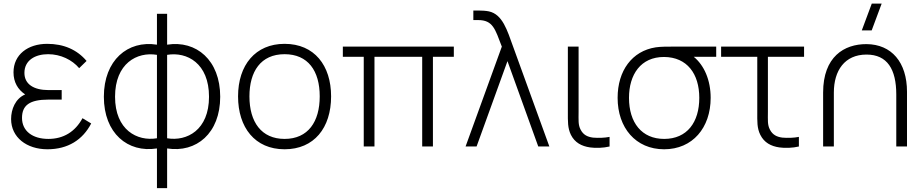

<svg xmlns="http://www.w3.org/2000/svg" viewBox="-20 -792 4984 1038"><path d="M236.5 15C347.5 15 427.5 -36.5 473 -124.5L426 -153C386.5 -80 323.5 -41 241.5 -41C156 -41 99 -83.5 99 -154.5C99 -223 140.5 -253.5 241.5 -253.5H313.5V-305H242C163 -305 112 -336.5 112 -398C112 -466 170 -499 240 -499C308 -499 370 -468.5 408 -423.5L448 -462.5C396.5 -523.5 324.5 -555 235 -555C131 -555 53 -497 53 -401C53 -347.5 76.5 -308 116 -281.5C63 -259 40 -201 40 -148.5C40 -49.5 124 15 236.5 15Z M828.5 10.5V225H883.5V10.5C1041.5 35.5 1170.5 -71.5 1170.5 -269C1170.5 -466.5 1041.5 -575.5 883.5 -550.5V-717.5H828.5V-550.5C670.5 -575.5 541.5 -466.5 541.5 -269C541.5 -71.5 670.5 35.5 828.5 10.5ZM602 -269C602 -449 720.5 -513.5 828.5 -495.5V-44.5C721.5 -26.5 602 -89.5 602 -269ZM883.5 -44.5V-495.5C991.5 -513.5 1110 -449.5 1110 -269C1110 -89 990.5 -26.5 883.5 -44.5Z M1518.5 15C1678 15 1770 -100.5 1770 -271C1770 -438 1679.5 -555 1518.5 -555C1361 -555 1267 -440.5 1267 -271C1267 -103 1358 15 1518.5 15ZM1328.5 -271C1328.5 -405 1389.5 -499 1518.5 -499C1645 -499 1708.5 -409.5 1708.5 -271C1708.5 -134.5 1646 -41 1518.5 -41C1393.5 -41 1328.5 -132 1328.5 -271Z M1946.5 0H2004.5V-485H2262.5V0H2320.5V-485H2433.5V-540H1833.5V-485H1946.5Z M2693 -540 2497 0H2556.5L2723.5 -461.5L2890 0H2950L2754 -540C2722 -628.5 2697 -714.5 2623 -730.5C2606.5 -734 2584 -735 2570.5 -735H2539V-683.5H2564.5C2645.5 -683.5 2656.5 -635 2693 -540Z M3170 5C3201 9.5 3242 8 3275.5 0V-52C3248 -46.5 3215 -45.5 3186 -48C3155.5 -52 3133.5 -63 3119 -91C3105 -117.5 3108 -142 3108 -188.5V-540H3050V-187.5C3050 -136 3048.5 -100 3066.5 -63C3087.5 -21 3124.5 -1.5 3170 5Z M3570.5 15C3724 15 3822 -101 3822 -263C3822 -359 3787 -439 3730.5 -485H3852V-540H3617C3585.5 -540 3551 -540 3524.5 -536C3397 -516 3319 -410 3319 -263C3319 -101.5 3416.5 15 3570.5 15ZM3380.5 -263C3380.5 -389 3444 -484.5 3570.5 -484C3694.5 -483 3760.5 -393 3760.5 -263C3760.5 -131.5 3695 -41 3570.5 -41C3449.5 -41 3380.5 -129 3380.5 -263Z M4193.5 5C4224.5 9.5 4265.5 8 4299 0V-52C4272 -46.5 4239 -45.5 4209.5 -48C4179.5 -52 4157 -63 4142.5 -91C4128.5 -117.5 4131.5 -142 4131.5 -188.5V-485H4327V-540H3878.5V-485H4074V-187.5C4074 -136 4072 -100 4090.5 -63C4111.5 -21 4148 -1.5 4193.5 5Z M4825.5 -281V0H4883.5V-295.5C4883.5 -456 4799.5 -552.5 4664.5 -553.5C4544 -554 4430 -485.5 4430 -291.5V0H4488V-291.5C4488 -410.5 4546.5 -497 4664.5 -497C4777 -497 4825.5 -417.5 4825.5 -281ZM4639 -627.5H4692.5L4746.5 -772.5H4693Z"/></svg>

Font: Eudonet Light
Style: Regular
Weight: 300
Designer: Mikhail Sharanda
Foundry: Mikhail Sharanda
Version: Version 4.503;Glyphs 3.1.2 (3151)